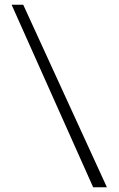

<svg xmlns="http://www.w3.org/2000/svg" viewBox="-20 -790 500 810"><path d="M373 0 29 -770H78L431 0Z"/></svg>

Font: Libre Baskerville
Style: Regular
Weight: 400
Designer: Pablo Impallari, Rodrigo Fuenzalida
Foundry: Pablo Impallari, Rodrigo Fuenzalida
Version: Version 1.000